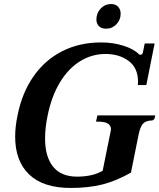

<svg xmlns="http://www.w3.org/2000/svg" viewBox="-20 -920 788 950"><path d="M457 -823Q457 -855 478 -877.5Q499 -900 530 -900Q552 -900 564.5 -886.5Q577 -873 577 -852Q577 -822 556 -800Q535 -778 505 -778Q482 -778 469.5 -790.5Q457 -803 457 -823ZM55 -244Q55 -293 67 -350Q89 -460 145 -541Q201 -622 286.5 -666Q372 -710 481 -710Q539 -710 590 -694Q641 -678 667 -652Q671 -649 675 -649Q684 -649 687 -660L696 -705H745L704 -499H662L663 -515Q663 -584 616.5 -618.5Q570 -653 502 -653Q434 -653 375.5 -616.5Q317 -580 276 -511.5Q235 -443 216 -350Q203 -289 203 -235Q203 -144 243 -95Q283 -46 361 -46Q438 -46 488 -75L527 -268Q529 -276 529 -280Q529 -318 468 -318H455L462 -349H748L744 -331L734 -324Q703 -324 688.5 -309Q674 -294 666 -255L628 -66Q554 -24 485.5 -7Q417 10 330 10Q194 10 124.5 -56.5Q55 -123 55 -244Z"/></svg>

Font: Taviraj SemiBold
Style: Italic
Weight: 600
Italic angle: -12°
Designer: Katatrad Team
Foundry: CadsonDemak
Version: Version 1.001